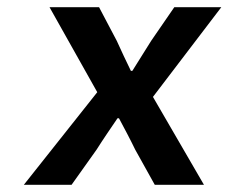

<svg xmlns="http://www.w3.org/2000/svg" viewBox="-20 -511 632 531"><path d="M46 0H178L247 -97C266 -127 286 -156 305 -184H309C324 -156 340 -126 354 -97L408 0H544L403 -243L592 -491H462L398 -398C381 -371 363 -342 346 -315H342C329 -342 315 -371 303 -398L254 -491H117L249 -256Z"/></svg>

Font: Falling Sky
Style: ExtObl
Weight: 400
Designer: Paul D. Hunt
Foundry: Adobe Systems Incorporated
Version: Version 1.02